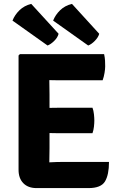

<svg xmlns="http://www.w3.org/2000/svg" viewBox="-20 -960 613 983"><path d="M75 -676 82 -683H232.5V-551.5Q232.5 -530.5 233 -514Q233.5 -497.5 233.5 -477V-202Q233.5 -182.5 233 -166.5Q232.5 -150.5 232.5 -130V3H167Q124 3 99.5 -22Q75 -47 75 -90.5ZM453.5 -408.5Q459 -394 461 -375Q463 -356 463 -343Q463 -329.5 461 -311.5Q459 -293.5 453.5 -278H301Q288.5 -278 265.5 -278.2Q242.5 -278.5 218.2 -279Q194 -279.5 178 -280V-406.5Q194 -407 218.2 -407.5Q242.5 -408 265.5 -408.2Q288.5 -408.5 301 -408.5ZM513 -683Q517 -665 517.8 -649.2Q518.5 -633.5 518.5 -620Q518.5 -606.5 515.2 -586.8Q512 -567 505.5 -549H301Q288.5 -549 265.5 -549.2Q242.5 -549.5 218.2 -550Q194 -550.5 178 -551V-683ZM538 -131Q538 -65 517.5 -31Q497 3 433 3H178V-126Q210.5 -127.5 240.2 -129.2Q270 -131 306.5 -131ZM140 -940 280 -787Q275 -767.5 257.2 -750.2Q239.5 -733 223.5 -727L44 -854.5Q55.5 -884 80 -907.8Q104.5 -931.5 140 -940ZM348.5 -940 488 -787Q483 -768.5 465.5 -750.8Q448 -733 431.5 -727L252 -854.5Q263.5 -884 288 -907.8Q312.5 -931.5 348.5 -940Z"/></svg>

Font: Signika
Style: Bold
Weight: 700
Designer: Anna Giedry
Foundry: Anna Giedry
Version: Version 2.001